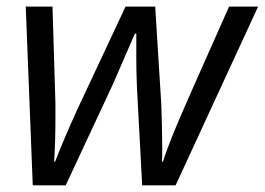

<svg xmlns="http://www.w3.org/2000/svg" viewBox="-20 -555 793 575"><path d="M388.2 -377.9V-454.1H383.8L318.8 -304.2L176.8 0H78.1L57.1 -535.2H137.2L146 -245.1V-202.1Q146 -130.4 142.1 -70.8H145Q168 -131.3 211.9 -228L356 -535.2H444.8L462.9 -245.1Q465.8 -163.1 465.8 -117.2V-91.3L464.8 -70.8H467.8Q481.4 -112.8 508.3 -177.5Q535.2 -242.2 666 -535.2H752.9L505.9 0H405.8L390.1 -293.9Q388.2 -339.8 388.2 -377.9Z"/></svg>

Font: OpenSans-Italic
Style: Italic
Weight: 400
Italic angle: -12°
Foundry: Ascender Corporation
Version: Version 1.10